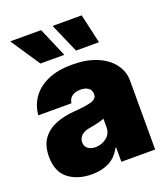

<svg xmlns="http://www.w3.org/2000/svg" viewBox="-142 -872 857 981"><g transform="rotate(-20 286.5 -381.5)"><path d="M190.4 8.8Q111.8 8.8 62.3 -30.3Q12.7 -69.3 12.7 -150.4Q12.7 -210.4 39.3 -247.1Q65.9 -283.7 111.3 -302Q156.7 -320.3 212.9 -324.2Q281.2 -329.1 310.1 -338.6Q338.9 -348.1 338.9 -372.1V-374Q338.9 -395 322.8 -406.5Q306.6 -418 281.2 -418Q252.9 -418 235.4 -405.8Q217.8 -393.6 213.9 -368.2H34.2Q37.6 -418 65.7 -460Q93.8 -502 148.2 -527.3Q202.6 -552.7 284.2 -552.7Q361.8 -552.7 418.2 -529.1Q474.6 -505.4 504.9 -464.8Q535.2 -424.3 535.2 -374V0H351.6V-77.1H347.7Q322.8 -31.2 283.2 -11.2Q243.7 8.8 190.4 8.8ZM253.9 -115.2Q287.1 -115.2 314 -135.7Q340.8 -156.2 340.8 -193.4V-238.3Q310.5 -226.6 262.7 -218.8Q228.5 -213.4 212.9 -198.2Q197.3 -183.1 197.3 -162.1Q197.3 -139.2 213.1 -127.2Q229 -115.2 253.9 -115.2ZM134.8 -613.3 28.3 -772.5H196.3L264.6 -613.3ZM328.1 -613.3 258.8 -772.5H417L453.1 -613.3Z"/></g></svg>

Font: Inter Tight Black
Style: Regular
Weight: 900
Designer: Rasmus Andersson
Foundry: rsms
Version: Version 3.004; ttfautohint (v1.8.4.7-5d5b)